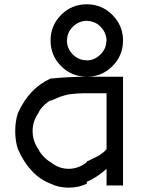

<svg xmlns="http://www.w3.org/2000/svg" viewBox="-20 -853 662 883"><path d="M470 -76.7Q428.3 -38.3 379.2 -16.7V-8.3Q341.7 10 295.8 10Q250 10 212.5 -8.3Q116.7 -45 62.5 -166.7Q50 -204.2 50 -250Q50 -295.8 62.5 -333.3Q114.2 -447.5 212.5 -491.7Q294.2 -500 379.2 -500Q310 -500 261.2 -548.8Q212.5 -597.5 212.5 -666.7Q212.5 -735.8 261.2 -784.6Q310 -833.3 379.2 -833.3Q448.3 -833.3 497.1 -784.2Q545.8 -735 545.8 -666.7Q545.8 -597.5 497.1 -548.8Q448.3 -500 379.2 -500H545.8V0H470ZM379.2 -107.5V-110Q386.7 -114.2 403.8 -122.1Q420.8 -130 430 -135Q439.2 -140 450.8 -148.8Q462.5 -157.5 470 -166.7V-424.2H379.2Q355 -424.2 335 -422.9Q315 -421.7 303.3 -420Q291.7 -418.3 276.7 -414.2Q261.7 -410 256.2 -407.9Q250.8 -405.8 234.6 -398.8Q218.3 -391.7 212.5 -389.2V-391.7Q196.7 -383.3 179.2 -365.4Q161.7 -347.5 156.7 -333.3Q130 -295.8 130 -250Q130 -204.2 156.7 -166.7Q162.5 -152.5 179.6 -134.2Q196.7 -115.8 212.5 -107.5Q250 -76.7 295.8 -76.7Q341.7 -76.7 379.2 -107.5ZM379.2 -575Q415 -575.8 442.1 -602.5Q469.2 -629.2 469.2 -666.7H470Q469.2 -702.5 442.9 -729.6Q416.7 -756.7 379.2 -756.7V-757.5Q342.5 -756.7 315.4 -730.4Q288.3 -704.2 288.3 -666.7H287.5Q288.3 -630 314.6 -602.9Q340.8 -575.8 379.2 -575.8Z"/></svg>

Font: 0xA000
Style: Regular
Weight: 400
Version: Version 0.1